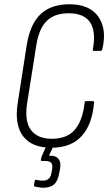

<svg xmlns="http://www.w3.org/2000/svg" viewBox="-20 -683 514 898"><path d="M220 8Q129 8 88 -46Q47 -100 63 -202L105 -472Q121 -571 170 -617Q219 -663 305 -663Q367 -663 406 -637.5Q445 -612 459.5 -564Q474 -516 458 -451Q456 -445 450 -445H420Q413 -445 414 -451Q430 -534 402 -577.5Q374 -621 301 -621Q235 -621 198.5 -585Q162 -549 150 -472L107 -201Q94 -118 124 -76Q154 -34 223 -34Q294 -34 330.5 -77Q367 -120 376 -204Q376 -210 383 -210H414Q421 -210 420 -203Q411 -99 361 -45.5Q311 8 220 8ZM182 195Q173 195 163.5 193.5Q154 192 145 190Q138 189 139 183L142 164Q144 157 150 158Q158 160 165.5 161Q173 162 181 162Q215 162 221 124L224 108Q227 87 219.5 78.5Q212 70 192 70H177Q170 70 171 64Q172 60 173 56Q174 52 175 48L201 -10Q204 -17 208 -17H231Q235 -17 236 -15.5Q237 -14 235 -10L209 45H215Q242 45 254 60.5Q266 76 261 106L257 126Q251 163 233.5 179Q216 195 182 195Z"/></svg>

Font: Sofia Sans Condensed Light
Style: Italic
Weight: 300
Italic angle: -9°
Version: Version 4.100